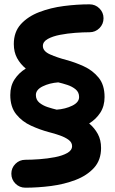

<svg xmlns="http://www.w3.org/2000/svg" viewBox="-20 -766 528 883"><path d="M27.3 -329.1Q27.3 -371.1 47.1 -401.1Q66.9 -431.2 98.6 -450.7Q73.7 -471.2 58.6 -498.8Q43.5 -526.4 43.5 -563.5Q43.5 -619.1 75.9 -654.8Q108.4 -690.4 160.6 -710.4Q212.9 -730.5 273.7 -738.3Q334.5 -746.1 391.6 -746.1Q418.5 -746.1 437.3 -727.3Q456.1 -708.5 456.1 -682.1Q456.1 -655.3 437.3 -636.5Q418.5 -617.7 391.6 -617.7Q362.8 -617.7 326.2 -615Q289.6 -612.3 255.6 -605.7Q221.7 -599.1 199.5 -586.7Q177.2 -574.2 177.2 -554.7Q177.2 -530.3 210.7 -515.6Q244.1 -501 285.2 -490.2Q325.2 -479.5 365.7 -460.9Q406.2 -442.4 433.6 -408.9Q460.9 -375.5 460.9 -319.8Q460.9 -278.3 441.4 -248Q421.9 -217.8 390.1 -198.2Q414.6 -177.7 429.7 -150.1Q444.8 -122.6 444.8 -85.4Q444.8 -29.8 412.4 5.9Q379.9 41.5 327.6 61.5Q275.4 81.5 214.6 89.4Q153.8 97.2 96.7 97.2Q69.8 97.2 51 78.4Q32.2 59.6 32.2 32.7Q32.2 6.3 51 -12.5Q69.8 -31.2 96.7 -31.2Q125.5 -31.2 162.1 -33.9Q198.7 -36.6 232.9 -43.2Q267.1 -49.8 289.3 -62.3Q311.5 -74.7 311.5 -94.2Q311.5 -110.8 295.9 -122.6Q280.3 -134.3 255.6 -143.1Q231 -151.9 203.6 -158.7Q163.6 -169.4 122.8 -188Q82 -206.5 54.7 -240.2Q27.3 -273.9 27.3 -329.1ZM145 -329.1Q145 -307.1 160.9 -293.9Q176.8 -280.8 199.2 -273.4Q221.7 -266.1 240.7 -261.7Q280.8 -264.6 312.3 -280Q343.8 -295.4 343.8 -319.8Q343.8 -341.8 327.9 -355Q312 -368.2 289.6 -375.5Q267.1 -382.8 248 -387.2Q208 -384.3 176.5 -368.9Q145 -353.5 145 -329.1Z"/></svg>

Font: Mikhak-DS2-FD Bold
Style: Regular
Weight: 700
Designer: Amin Abedi
Version: Version 3.4